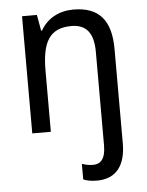

<svg xmlns="http://www.w3.org/2000/svg" viewBox="-55 -591 669 875"><g transform="rotate(-5 279.5 -153.0)"><path d="M353 240C443 240 485 180 485 81V-350C485 -481 432 -546 313 -546C250 -546 194 -518 163 -463H159L146 -536H78V0H163V-279C163 -410 198 -472 298 -472C367 -472 399 -430 399 -345V83C399 145 376 167 342 167C322 167 307 163 291 158V229C307 236 327 240 353 240Z"/></g></svg>

Font: Noto Sans Georgian SemiCondensed
Style: Regular
Weight: 400
Width: 4
Designer: Monotype Design Team, Akaki Razmadze
Foundry: Google LLC
Version: Version 2.005